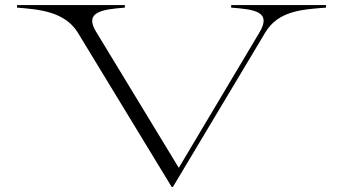

<svg xmlns="http://www.w3.org/2000/svg" viewBox="-20 -720 1349 755"><path d="M284 -595 655 15H660L1023 -592C1074 -678 1170 -683 1262 -690V-700H889V-690C980 -683 1050 -675 1000 -592L683 -60L358 -595C310 -673 381 -683 471 -690V-700H47V-690C137 -683 232 -674 284 -595Z"/></svg>

Font: Sprat Extended Light
Style: Regular
Weight: 300
Width: 9
Designer: Ethan Nakache
Foundry: Collletttivo
Version: Version 2.000;Glyphs 3.2 (3217)